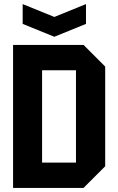

<svg xmlns="http://www.w3.org/2000/svg" viewBox="-20 -920 577 940"><path d="M186 -124H352V-576H186ZM44 0V-700H389L495 -594V-106L389 0ZM401 -900V-803L246 -740L91 -803V-900L246 -837Z"/></svg>

Font: Tektur SemiCondensed SemiBold
Style: Regular
Weight: 600
Width: 4
Designer: Adam Jagosz
Foundry: Adam Jagosz
Version: Version 1.005;gftools[0.9.30]